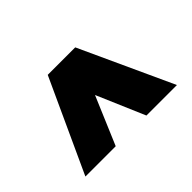

<svg xmlns="http://www.w3.org/2000/svg" viewBox="-76 -906 721 721"><g transform="rotate(-45 285.0 -545.0)"><path d="M43 -360 213 -730H359L529 -360H367L285 -551L204 -360Z"/></g></svg>

Font: MuseoModerno Black
Style: Regular
Weight: 900
Designer: Pablo Cosgaya, Héctor Gatti, Marcela Romero, and the Authors of The MuseoModerno Project.
Foundry: Omnibus-Type Team
Version: Version 1.001